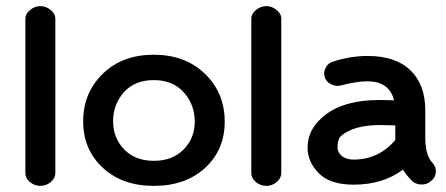

<svg xmlns="http://www.w3.org/2000/svg" viewBox="-20 -594 1459 628"><path d="M63 -28V-533Q63 -549 78.5 -561.5Q94 -574 112 -574Q130 -574 145.5 -561.5Q161 -549 161 -533V-28Q161 -11 146 1.5Q131 14 112 14Q93 14 78 1.5Q63 -11 63 -28Z M483 14Q380 14 316 -45.5Q252 -105 252 -197Q252 -290 316 -352.5Q380 -415 483 -415Q586 -415 650.5 -352.5Q715 -290 715 -196Q715 -104 651 -45Q587 14 483 14ZM617 -196Q617 -252 581 -292Q545 -332 483 -332Q421 -332 385.5 -292.5Q350 -253 350 -197Q350 -143 386 -105.5Q422 -68 483 -68Q544 -68 580.5 -105Q617 -142 617 -196Z M802 -28V-533Q802 -549 817.5 -561.5Q833 -574 851 -574Q869 -574 884.5 -561.5Q900 -549 900 -533V-28Q900 -11 885 1.5Q870 14 851 14Q832 14 817 1.5Q802 -11 802 -28Z M1137 10Q1059 10 1022.5 -27.5Q986 -65 986 -111Q986 -168 1033 -209Q1096 -267 1224 -267Q1231 -267 1246 -266.5Q1261 -266 1269 -266Q1253 -328 1182 -328Q1146 -328 1097 -315Q1080 -310 1063.5 -318Q1047 -326 1042 -342Q1037 -357 1045.5 -373Q1054 -389 1071 -393Q1127 -411 1182 -411Q1274 -411 1322.5 -364Q1371 -317 1371 -234V-144Q1371 -85 1395 -61Q1407 -47 1405.5 -30Q1404 -13 1390 -2Q1377 10 1358 9.5Q1339 9 1327 -3Q1309 -21 1298 -39Q1232 10 1137 10ZM1273 -136V-184Q1264 -184 1248 -184.5Q1232 -185 1224 -185Q1136 -185 1095 -149Q1084 -138 1084 -111Q1084 -96 1098 -84Q1112 -72 1137 -72Q1218 -72 1273 -136Z"/></svg>

Font: Hoogli
Style: Bold
Weight: 700
Designer: Anand Singh Naorem
Foundry: Brand New Type
Version: Version 1.00 b007